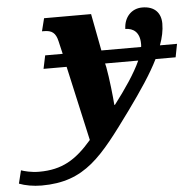

<svg xmlns="http://www.w3.org/2000/svg" viewBox="-219 -601 900 895"><g transform="rotate(-5 230.5 -153.0)"><path d="M-60 240C145 240 226 130 374 -73C437 -160 487 -234 520 -301H614L626 -363H546C559 -398 566 -431 566 -463C566 -512 538 -546 479 -546C428 -546 393 -507 392 -453C430 -453 459 -431 459 -378C459 -373 459 -368 458 -363H272L239 -536H19L4 -476H13C50 -476 68 -463 77 -423L91 -363H9L-4 -301H104L182 48C107 135 42 175 -66 175C-104 175 -135 166 -150 161L-165 222C-137 233 -98 240 -60 240ZM310 -105C308 -138 298 -231 288 -284L284 -301H439C413 -243 365 -173 313 -105Z"/></g></svg>

Font: Noto Serif SemiCondensed Black
Style: Italic
Weight: 900
Width: 4
Italic angle: -12°
Designer: Monotype Design Team
Foundry: Monotype Imaging Inc.
Version: Version 2.014